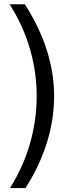

<svg xmlns="http://www.w3.org/2000/svg" viewBox="-20 -796 353 922"><path d="M28 107Q91 7 123.2 -104Q155.5 -215 156.2 -329.8Q157 -444.5 124.8 -557.8Q92.5 -671 26 -775.5H99.5Q241.5 -552.5 239.8 -329.5Q238 -106.5 102.5 107Z"/></svg>

Font: Mooli
Style: Regular
Weight: 400
Designer: Vernon Adams
Foundry: Vernon Adams
Version: Version 1.000; ttfautohint (v1.8.4.7-5d5b);gftools[0.9.33]